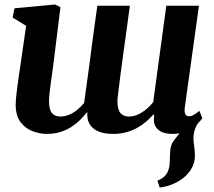

<svg xmlns="http://www.w3.org/2000/svg" viewBox="-20 -587 954 856"><path d="M692 249 682 218.5Q704 209.5 715.2 197.5Q726.5 185.5 731.5 168.5Q736.5 154 736.8 136.2Q737 118.5 738 98.5Q738.5 60 756.8 37.2Q775 14.5 790 -5L871 -49.5Q856.5 -31 849.5 -11.5Q842.5 8 842.5 30.5Q842.5 45 845.8 66Q849 87 849 107Q849 137 834.8 162.5Q820.5 188 796 207.5Q774.5 224 748 234.8Q721.5 245.5 692 249ZM216.5 -288.5Q213.5 -268 210.5 -246.2Q207.5 -224.5 204.8 -204Q202 -183.5 200.2 -166.2Q198.5 -149 198.5 -137.5Q198.5 -99 211.2 -83.2Q224 -67.5 249.5 -67.5Q270 -67.5 289.5 -76Q309 -84.5 325.8 -98.5Q342.5 -112.5 355 -128Q361 -171 367 -215Q373 -259 379 -302Q384.5 -345.5 390.2 -389.2Q396 -433 402 -476Q408 -519 414 -561.5H559Q552 -507.5 544 -450.8Q536 -394 528.8 -341Q521.5 -288 516 -244.8Q510.5 -201.5 507 -173Q503.5 -144.5 503.5 -137.5Q503.5 -99 516.8 -83.2Q530 -67.5 554.5 -67.5Q576 -67.5 595.8 -76.8Q615.5 -86 632.8 -100.5Q650 -115 663 -131.5L721.5 -561.5H867L803.5 -105.5Q801.5 -86 806.8 -77.2Q812 -68.5 822.5 -68.5Q831.5 -68.5 840.8 -73.2Q850 -78 869 -92.5L882 -60Q877 -51.5 859.8 -34.8Q842.5 -18 814.8 -4Q787 10 750.5 10Q702.5 10 682 -11.8Q661.5 -33.5 667.5 -67.5L665 -78Q651.5 -62.5 633.8 -46.8Q616 -31 593.8 -18.2Q571.5 -5.5 544.2 2.2Q517 10 484.5 10Q441 10 414.8 -2.8Q388.5 -15.5 377.8 -37Q367 -58.5 369.5 -85.5L368 -86.5Q355 -70.5 338.2 -53.5Q321.5 -36.5 299.5 -22Q277.5 -7.5 250 1.2Q222.5 10 188 10Q157.5 10 126 -1.8Q94.5 -13.5 72.8 -41Q51 -68.5 50 -116Q50 -133 52 -154.8Q54 -176.5 57.2 -200Q60.5 -223.5 63.8 -247.2Q67 -271 70.5 -292L96.5 -472L36.5 -508.5L44.5 -550L225.5 -567L249.5 -555Z"/></svg>

Font: Merriweather 20pt ExtraBold
Style: Italic
Weight: 800
Italic angle: -7.8°
Version: Version 2.101